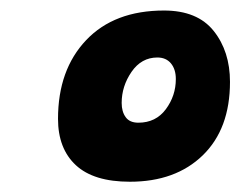

<svg xmlns="http://www.w3.org/2000/svg" viewBox="-20 -736 468 374"><path d="M233 -382Q162.5 -382 127.8 -414.2Q93 -446.5 93 -504.5Q93 -600 147.8 -657.8Q202.5 -715.5 299.5 -715.5Q364.5 -715.5 396.2 -675.8Q428 -636 428 -576.5Q428 -485 375 -433.5Q322 -382 233 -382ZM249.5 -497Q283.5 -497 303 -523.2Q322.5 -549.5 322.5 -582Q322.5 -601 313 -612.5Q303.5 -624 286.5 -624Q255.5 -624 236.2 -596Q217 -568 217 -535.5Q217 -518.5 224.8 -507.8Q232.5 -497 249.5 -497Z"/></svg>

Font: Grandstander ExtraBold
Style: Italic
Weight: 800
Italic angle: -15°
Designer: Tyler Finck
Foundry: Etcetera Type Co
Version: Version 1.200; ttfautohint (v1.8.3)